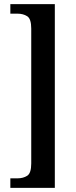

<svg xmlns="http://www.w3.org/2000/svg" viewBox="-20 -780 366 928"><path d="M30 128V82H64Q92 82 111.5 69.5Q131 57 131 10V-642Q131 -689 111.5 -701.5Q92 -714 64 -714H30V-760H245V128Z"/></svg>

Font: Noto Serif ExtraCondensed SemiBold
Style: Regular
Weight: 600
Width: 2
Designer: Monotype Design Team
Foundry: Monotype Imaging Inc.
Version: Version 2.015; ttfautohint (v1.8.4.7-5d5b)